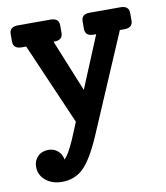

<svg xmlns="http://www.w3.org/2000/svg" viewBox="-83 -569 761 878"><g transform="rotate(-10 297.5 -130.0)"><path d="M536 -500Q575 -500 575 -466V-432Q575 -398 536 -398H515L318 62Q274 163 234 201.5Q194 240 135 240Q89 240 59 215Q29 190 29 152Q29 123 48 104Q67 85 98 85Q123 85 141 100.5Q159 116 163 141Q183 123 212 57L244 -20L80 -398H59Q20 -398 20 -432V-466Q20 -500 59 -500H211Q250 -500 250 -466V-432Q250 -398 211 -398H207L305 -157L405 -398H393Q354 -398 354 -432V-466Q354 -500 393 -500Z"/></g></svg>

Font: Solway Medium
Style: Regular
Weight: 500
Designer: Mariya V. Pigoulevskaya
Foundry: The Northern Block Ltd.
Version: Version 1.000;hotconv 1.0.109;makeotfexe 2.5.65596